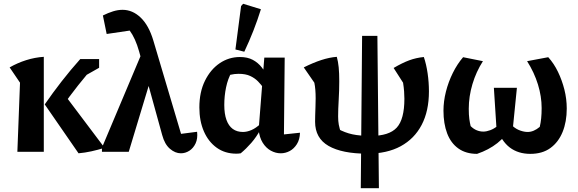

<svg xmlns="http://www.w3.org/2000/svg" viewBox="-20 -804 3062 1017"><path d="M396 8 217 -251Q259 -312 306.5 -373Q354 -434 405 -491H491V-468Q440 -410 393.5 -351.5Q347 -293 302 -228L305 -325L534 -21Q498 -10 464 -2.5Q430 5 396 8ZM72 0 86 -366 31 -447Q73 -471 119 -485.5Q165 -500 212 -503V0ZM392 -381 444 -491H505V-445Z M788 -417 662 0H520V-22L740 -544ZM939 -95 1024 -106Q1028 -70 1016 -44.5Q1004 -19 983 -5.5Q962 8 938 8Q908 8 880 -16Q852 -40 839 -89L717 -531Q697 -602 667 -642L545 -624L525 -722Q553 -736 579 -744Q605 -752 629 -752Q682 -752 725 -711Q768 -670 792 -590Z M1255 8Q1249 9 1243 9.5Q1237 10 1232 10Q1172 10 1128 -21.5Q1084 -53 1060 -108Q1036 -163 1036 -235Q1036 -316 1065.5 -376Q1095 -436 1143.5 -469Q1192 -502 1251 -502Q1291 -502 1319 -487Q1347 -472 1366.5 -447Q1386 -422 1399 -393L1376 -338Q1363 -356 1346.5 -373Q1330 -390 1305.5 -401.5Q1281 -413 1244 -413Q1222 -413 1201 -408Q1180 -403 1155 -391L1207 -422Q1187 -387 1177.5 -341.5Q1168 -296 1168 -248Q1168 -201 1179.5 -169Q1191 -137 1213 -121Q1235 -105 1267 -105Q1288 -105 1311.5 -115Q1335 -125 1360 -148V-118Q1338 -78 1311 -47Q1284 -16 1255 8ZM1467 8Q1440 8 1414.5 -6Q1389 -20 1371.5 -48Q1354 -76 1350 -117L1380 -499H1488L1484 -92L1569 -101Q1568 -65 1552.5 -40.5Q1537 -16 1514.5 -4Q1492 8 1467 8ZM1274 -530 1227 -542 1257 -772 1268 -784 1362 -755Q1344 -697 1322 -641Q1300 -585 1274 -530Z M1925 10Q1792 10 1720.5 -31Q1649 -72 1649 -159Q1649 -171 1649.5 -192Q1650 -213 1651 -237.5Q1652 -262 1652 -283Q1652 -333 1645 -366L1589 -447Q1639 -472 1682 -486Q1725 -500 1764 -503Q1771 -478 1774 -447.5Q1777 -417 1777 -374Q1777 -324 1774 -274.5Q1771 -225 1771 -187Q1771 -162 1774.5 -143.5Q1778 -125 1788 -94L1767 -123Q1807 -101 1847 -92.5Q1887 -84 1944 -84Q2041 -84 2081.5 -128Q2122 -172 2122 -281Q2122 -298 2120.5 -319.5Q2119 -341 2115 -366L2065 -444Q2111 -471 2147.5 -484.5Q2184 -498 2225 -502Q2238 -464 2245 -416Q2252 -368 2252 -320Q2252 -216 2213.5 -142.5Q2175 -69 2102.5 -29.5Q2030 10 1925 10ZM1891 193 1898 -614H1979L1987 193Z M2789 11Q2725 11 2680.5 -22.5Q2636 -56 2609 -131L2696 -136Q2714 -120 2735.5 -112.5Q2757 -105 2775 -105Q2807 -105 2839 -132Q2844 -153 2846.5 -177Q2849 -201 2849 -232Q2849 -293 2829.5 -356.5Q2810 -420 2772 -480L2884 -501Q2914 -468 2935.5 -423.5Q2957 -379 2969.5 -329.5Q2982 -280 2982 -229Q2982 -159 2960 -105Q2938 -51 2895.5 -20Q2853 11 2789 11ZM2507 11Q2448 11 2408 -17.5Q2368 -46 2348.5 -97.5Q2329 -149 2329 -218Q2329 -267 2342 -318.5Q2355 -370 2378.5 -417.5Q2402 -465 2433 -501L2538 -480Q2502 -424 2482.5 -358.5Q2463 -293 2463 -228Q2463 -195 2466 -173.5Q2469 -152 2473 -136Q2488 -121 2505 -114Q2522 -107 2540 -107Q2557 -107 2577 -114.5Q2597 -122 2614 -136L2687 -133Q2660 -82 2614.5 -46Q2569 -10 2507 11ZM2694 -100 2611 -105 2596 -339H2718Z"/></svg>

Font: Piazzolla 24pt
Style: Bold
Weight: 700
Designer: Juan Pablo del Peral
Foundry: Huerta Tipografica
Version: Version 2.005